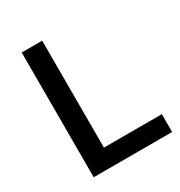

<svg xmlns="http://www.w3.org/2000/svg" viewBox="-166 -817 877 933"><g transform="rotate(-30 272.5 -350.0)"><path d="M90 0H530V-100H205V-700H90Z"/></g></svg>

Font: Gully Medium
Style: Regular
Weight: 500
Designer: jaikishan Patel
Foundry: MagicType
Version: Version 1.000;Glyphs 3.2 (3242)